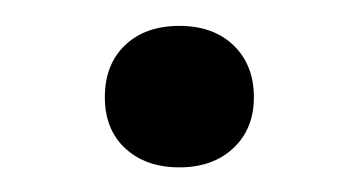

<svg xmlns="http://www.w3.org/2000/svg" viewBox="-20 -126 284 152"><path d="M122 6.5Q95.5 6.5 79.2 -8.5Q63 -23.5 63 -49Q63 -75 79 -90.2Q95 -105.5 122 -105.5Q149 -105.5 165 -90Q181 -74.5 181 -49Q181 -24 164.8 -8.8Q148.5 6.5 122 6.5Z"/></svg>

Font: Encode Sans SemiExpanded SemiExpanded
Style: Regular
Weight: 400
Width: 6
Designer: Multiple Designers
Foundry: Impallari Type
Version: Version 3.000; ttfautohint (v1.8.3) -l 8 -r 50 -G 200 -x 14 